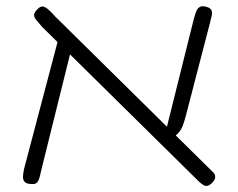

<svg xmlns="http://www.w3.org/2000/svg" viewBox="-20 -593 782 630"><path d="M676 7Q668 15 661 16.5Q654 18 648 14.5Q642 11 634 4L118 -505Q106 -519 98.5 -528Q91 -537 92 -545Q93 -553 103 -563Q113 -573 121 -571.5Q129 -570 139 -561.5Q149 -553 161 -539L677 -30Q684 -24 685.5 -17.5Q687 -11 684.5 -5Q682 1 676 7ZM74 10Q64 8 59.5 2Q55 -4 55.5 -14.5Q56 -25 59 -39L173 -471L219 -452L115 -33Q111 -12 106.5 -2Q102 8 95 10Q88 12 74 10ZM541 -138 520 -146 616 -531Q620 -545 624 -555.5Q628 -566 636 -570.5Q644 -575 659 -570Q670 -567 673.5 -560Q677 -553 675 -543Q673 -533 669 -518L590 -214Q585 -194 579.5 -180Q574 -166 565 -156.5Q556 -147 541 -138Z"/></svg>

Font: Fredoka SemiExpanded Light
Style: Regular
Weight: 300
Width: 6
Designer: Ben Nathan
Foundry: Milena B. Brandão, Ben Nathan
Version: Version 2.001